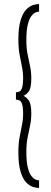

<svg xmlns="http://www.w3.org/2000/svg" viewBox="-20 -771 251 951"><path d="M173.5 160Q161 160 143.5 154.8Q126 149.5 109.5 132.2Q93 115 82 79.5Q71 44 71 -16.5Q71 -58 76.8 -90Q82.5 -122 88.5 -150Q94.5 -178 94.5 -208.5Q94.5 -241.5 88 -259.5Q81.5 -277.5 59 -277.5V-314Q81.5 -314 88 -332Q94.5 -350 94.5 -383.5Q94.5 -414 88.5 -442Q82.5 -470 76.8 -501.8Q71 -533.5 71 -574.5Q71 -635 82 -670.5Q93 -706 109.5 -723.2Q126 -740.5 143.5 -745.8Q161 -751 173.5 -751V-713.5Q167 -713.5 156.8 -709.5Q146.5 -705.5 135.8 -692Q125 -678.5 117.8 -650Q110.5 -621.5 110.5 -572Q110.5 -532 116.8 -501.2Q123 -470.5 129 -442.5Q135 -414.5 135 -383.5Q135 -334.5 122 -317.5Q109 -300.5 96 -296.5Q109 -291 122 -274Q135 -257 135 -208.5Q135 -177.5 129 -149.2Q123 -121 116.8 -90Q110.5 -59 110.5 -19Q110.5 30.5 117.8 59Q125 87.5 135.8 101Q146.5 114.5 156.8 118.5Q167 122.5 173.5 122.5Z"/></svg>

Font: Imbue 10pt
Style: Bold
Weight: 700
Designer: Tyler Finck
Foundry: Etcetera Type Company
Version: Version 1.102; ttfautohint (v1.8.3)